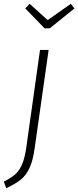

<svg xmlns="http://www.w3.org/2000/svg" viewBox="-74 -783 409 1003"><path d="M-54 166Q-17 147 4.5 128.5Q26 110 40.5 77.5Q55 45 63 -10L135 -522H180L107 -8Q98 56 80.5 94Q63 132 35.5 154.5Q8 177 -41 200ZM296 -763 315 -739 186 -635H159L58 -739L81 -763L175 -678Z"/></svg>

Font: Fira Sans Condensed ExtraLight
Style: Italic
Weight: 275
Width: 3
Italic angle: -8°
Designer: Carrois Corporate & Edenspiekermann AG
Foundry: Carrois Corporate GbR & Edenspiekermann AG
Version: Version 4.203